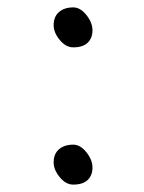

<svg xmlns="http://www.w3.org/2000/svg" viewBox="-20 -477 390 519"><path d="M178 -349Q158 -349 141.5 -369Q125 -389 125 -409Q125 -432 139.5 -444.5Q154 -457 178 -457Q197 -457 213.5 -436.5Q230 -416 230 -395Q230 -374 217 -361.5Q204 -349 178 -349ZM178 22Q158 22 141.5 2Q125 -18 125 -38Q125 -61 139.5 -73.5Q154 -86 178 -86Q197 -86 213.5 -65.5Q230 -45 230 -24Q230 -3 217 9.5Q204 22 178 22Z"/></svg>

Font: Fusion Kai T
Style: Regular
Weight: 400
Designer: Fontworks Inc.
Version: Version 24.134;May 13, 2024